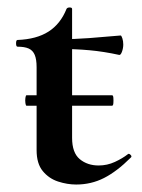

<svg xmlns="http://www.w3.org/2000/svg" viewBox="-20 -482 379 514"><path d="M51 -199Q49 -199 48 -206Q47 -213 48 -220Q49 -227 51 -227H280Q283 -227 283.5 -220Q284 -213 283.5 -206Q283 -199 280 -199ZM184 12Q160 12 135.5 4Q111 -4 94.5 -24Q78 -44 78 -80V-302Q78 -323 73 -335Q68 -347 57 -352Q46 -357 27 -357Q23 -357 23 -366Q23 -375 27 -375Q78 -377 110 -397.5Q142 -418 158 -458Q160 -462 166.5 -462Q173 -462 173 -458V-113Q173 -73 193.5 -56Q214 -39 244 -39Q267 -39 287.5 -48.5Q308 -58 322 -69Q325 -72 329.5 -67.5Q334 -63 330 -60Q293 -23 258.5 -5.5Q224 12 184 12ZM299 -335Q258 -344 219.5 -347.5Q181 -351 138 -351V-377Q179 -377 218.5 -380Q258 -383 303 -387Q305 -387 307.5 -379.5Q310 -372 310 -363Q310 -353 306.5 -343.5Q303 -334 299 -335Z"/></svg>

Font: Cormorant Garamond Light
Style: Bold
Weight: 700
Version: Version 4.001